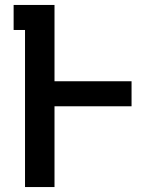

<svg xmlns="http://www.w3.org/2000/svg" viewBox="-20 -755 640 775"><path d="M81 0V-634H35V-735H200V-427H511V-326H200V0Z"/></svg>

Font: Iosevka Book
Style: Bold
Weight: 700
Designer: Belleve Invis
Foundry: Belleve Invis
Version: Version 28.0.7; ttfautohint (v1.8.3)